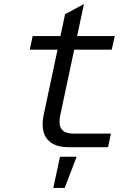

<svg xmlns="http://www.w3.org/2000/svg" viewBox="-20 -726 690 947"><path d="M318 0Q268 0 237 -19Q206 -38 195.5 -73.5Q185 -109 195 -157L301 -656L394 -706L277 -157Q272 -133 274.5 -112.5Q277 -92 293 -79.5Q309 -67 344 -67H527L513 0ZM127 -481 141 -548H546L531 -481ZM243 201 276 47H358L299 201Z"/></svg>

Font: Azeret Mono Thin Light
Style: Italic
Weight: 300
Italic angle: -12°
Version: Version 1.002